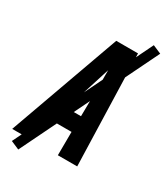

<svg xmlns="http://www.w3.org/2000/svg" viewBox="-240 -918 959 1100"><g transform="rotate(30 239.5 -368.0)"><path d="M-21 0 243 -735H387L409 0H281L282 -155H156L107 0ZM190 -260H284L287 -490Q287 -509 287 -528Q287 -547 287 -566Q281 -547 275 -528Q269 -509 263 -490ZM68 85 12 61 442 -821 498 -797Z"/></g></svg>

Font: Iosevka Extrabold Oblique
Style: Regular
Weight: 800
Italic angle: -9°
Monospace: yes
Designer: Belleve Invis
Foundry: Belleve Invis
Version: Version 32.5.0; ttfautohint (v1.8.4)